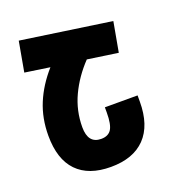

<svg xmlns="http://www.w3.org/2000/svg" viewBox="-134 -826 843 938"><g transform="rotate(-20 287.5 -357.0)"><path d="M354 -274H524V-242Q524 -119 462 -54.5Q400 10 283 10Q168 10 107.5 -52.5Q47 -115 47 -238Q47 -328 78.5 -404Q110 -480 171 -549L42 -568L70 -724L537 -656L509 -501L351 -524Q289 -459 253 -382.5Q217 -306 217 -220Q217 -135 285 -135Q322 -135 338 -160Q354 -185 354 -247Z"/></g></svg>

Font: Noto Sans Armenian Black Cond
Style: Regular
Weight: 900
Width: 3
Designer: Monotype Design team
Foundry: Monotype Imaging Inc.
Version: Version 1.000